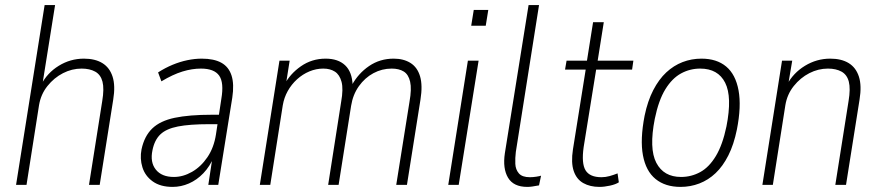

<svg xmlns="http://www.w3.org/2000/svg" viewBox="-20 -725 3455 753"><path d="M43 0 155 -705H196L146 -392H141Q165 -439 210.5 -467Q256 -495 309 -495Q353 -495 381.5 -477.5Q410 -460 421.5 -424.5Q433 -389 424 -334L371 0H329L381 -329Q389 -377 382 -404.5Q375 -432 353.5 -444Q332 -456 300 -456Q262 -456 227 -438Q192 -420 166 -387.5Q140 -355 133 -312L84 0Z M657 8Q609 8 579 -13.5Q549 -35 538.5 -69Q528 -103 535 -139Q546 -191 577 -221Q608 -251 665 -263Q722 -275 811 -275H848L842 -238H801Q724 -238 678 -229Q632 -220 609 -198Q586 -176 578 -136Q568 -89 591 -60Q614 -31 662 -31Q698 -31 733 -51Q768 -71 793.5 -108.5Q819 -146 827 -198L848 -337Q859 -401 839.5 -428.5Q820 -456 768 -456Q733 -456 695.5 -444.5Q658 -433 613 -406L600 -441Q628 -459 657 -471Q686 -483 715 -489Q744 -495 771 -495Q819 -495 848 -479Q877 -463 888 -429Q899 -395 891 -342L836 0H797L814 -112H820Q803 -72 777.5 -45.5Q752 -19 721 -5.5Q690 8 657 8Z M999 0 1076 -487H1116L1101 -392H1095Q1117 -435 1160 -465Q1203 -495 1257 -495Q1306 -495 1333.5 -469Q1361 -443 1363 -391H1360Q1385 -437 1427.5 -466Q1470 -495 1524 -495Q1563 -495 1590 -478Q1617 -461 1627.5 -425.5Q1638 -390 1629 -334L1576 0H1534L1586 -326Q1595 -376 1588.5 -404.5Q1582 -433 1563.5 -444.5Q1545 -456 1516 -456Q1478 -456 1444.5 -438Q1411 -420 1387.5 -387Q1364 -354 1357 -310L1308 0H1267L1318 -326Q1327 -376 1319.5 -404Q1312 -432 1293.5 -444Q1275 -456 1248 -456Q1220 -456 1193.5 -445Q1167 -434 1145 -414Q1123 -394 1108.5 -368Q1094 -342 1089 -312L1040 0Z M1828 -624 1838 -686H1895L1885 -624ZM1738 0 1815 -487H1857L1779 0Z M2048 8Q1994 8 1972.5 -28Q1951 -64 1960 -124L2053 -705H2094L2003 -129Q2000 -105 2001 -82.5Q2002 -60 2015 -45Q2028 -30 2058 -30Q2070 -30 2083 -32Q2096 -34 2102 -36L2094 2Q2077 5 2067.5 6.5Q2058 8 2048 8Z M2331 8Q2294 8 2267.5 -7Q2241 -22 2230 -54.5Q2219 -87 2227 -139L2277 -452H2196L2202 -487H2282L2306 -638H2348L2324 -487H2464L2459 -452H2318L2269 -148Q2260 -84 2276.5 -57Q2293 -30 2339 -30Q2355 -30 2371 -34.5Q2387 -39 2402 -45L2407 -10Q2395 -2 2372.5 3Q2350 8 2331 8Z M2649 8Q2589 8 2551 -23Q2513 -54 2501.5 -116Q2490 -178 2508 -271Q2520 -329 2542 -371.5Q2564 -414 2593 -441Q2622 -468 2657 -481.5Q2692 -495 2731 -495Q2791 -495 2828 -464Q2865 -433 2876.5 -370.5Q2888 -308 2870 -217Q2858 -158 2836.5 -115.5Q2815 -73 2786.5 -46Q2758 -19 2723 -5.5Q2688 8 2649 8ZM2651 -31Q2691 -31 2726 -50Q2761 -69 2787.5 -113Q2814 -157 2829 -229Q2852 -345 2824 -400.5Q2796 -456 2726 -456Q2686 -456 2651 -437Q2616 -418 2589.5 -375Q2563 -332 2548 -259Q2525 -142 2554 -86.5Q2583 -31 2651 -31Z M2970 0 3047 -487H3087L3071 -392H3066Q3091 -439 3137 -467Q3183 -495 3236 -495Q3280 -495 3308.5 -477.5Q3337 -460 3348.5 -424.5Q3360 -389 3351 -334L3298 0H3256L3308 -329Q3316 -377 3309 -404.5Q3302 -432 3280.5 -444Q3259 -456 3227 -456Q3189 -456 3154 -438Q3119 -420 3093 -387.5Q3067 -355 3060 -312L3011 0Z"/></svg>

Font: Nunito Sans 10pt Condensed ExtraLight
Style: Italic
Weight: 250
Width: 3
Italic angle: -9°
Designer: Vernon Adams
Foundry: Vernon Adams
Version: Version 3.101;gftools[0.9.27]